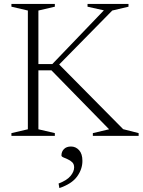

<svg xmlns="http://www.w3.org/2000/svg" viewBox="-20 -690 724 975"><path d="M605.5 -34 684 -14V0H451.5V-14L534 -33.5L241 -333H175V-33.5L258.5 -14V0H38V-14L121.5 -33.5V-636.5L38 -656V-670H258.5V-656L175 -636.5V-364.5H245.5L507.5 -637.5L424.5 -656V-670H632.5V-656L550 -636.5L280.5 -362.5ZM277.5 242Q319.5 226 338 203.8Q356.5 181.5 356.5 160Q356.5 143.5 346.8 134Q337 124.5 324.2 119Q311.5 113.5 301.8 109.2Q292 105 292 99.5Q292 80 304.8 67Q317.5 54 340.5 54Q364.5 54 381.5 72.5Q398.5 91 398.5 127Q398.5 169.5 371.2 206.8Q344 244 281.5 265Z"/></svg>

Font: Newsreader Text Light
Style: Regular
Weight: 300
Designer: Hugues Gentile
Foundry: Production Type
Version: Version 1.002